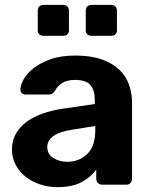

<svg xmlns="http://www.w3.org/2000/svg" viewBox="-20 -758 620 788"><path d="M355 -611Q345 -611 338.5 -617Q332 -623 332 -633V-715Q332 -725 338.5 -731.5Q345 -738 355 -738H437Q447 -738 453.5 -731.5Q460 -725 460 -715V-633Q460 -623 453.5 -617Q447 -611 437 -611ZM158 -611Q148 -611 141.5 -617Q135 -623 135 -633V-715Q135 -725 141.5 -731.5Q148 -738 158 -738H240Q250 -738 256.5 -731.5Q263 -725 263 -715V-633Q263 -623 256.5 -617Q250 -611 240 -611ZM216 10Q176 10 142 -2Q108 -14 83 -34.5Q58 -55 43.5 -83Q29 -111 29 -144Q29 -179 44 -207Q59 -235 86.5 -256Q114 -277 152.5 -291Q191 -305 238 -312L369 -331V-349Q369 -388 351 -409Q333 -430 288 -430Q255 -430 235 -417Q215 -404 204 -383Q196 -370 181 -370H86Q75 -370 69 -376.5Q63 -383 64 -392Q64 -409 77 -432.5Q90 -456 117 -477.5Q144 -499 186.5 -514.5Q229 -530 289 -530Q352 -530 396.5 -514.5Q441 -499 469 -472.5Q497 -446 509.5 -410.5Q522 -375 522 -334V-25Q522 -14 515.5 -7Q509 0 498 0H400Q389 0 382 -7Q375 -14 375 -25V-62Q355 -33 316.5 -11.5Q278 10 216 10ZM256 -94Q305 -94 338 -126Q371 -158 371 -224V-241L278 -226Q224 -218 199 -199.5Q174 -181 174 -155Q174 -125 199 -109.5Q224 -94 256 -94Z"/></svg>

Font: Fz Rubik SemBd
Style: Regular
Weight: 600
Designer: Hubert and Fischer
Foundry: Hubert and Fischer
Version: Vit hóa bi FontZin.com